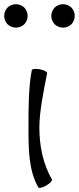

<svg xmlns="http://www.w3.org/2000/svg" viewBox="-82 -876 377 917"><path d="M50 -800C50 -815 44 -829 34 -840C23 -850 9 -856 -6 -856C-21 -856 -35 -850 -46 -840C-56 -829 -62 -815 -62 -800C-62 -785 -56 -771 -46 -760C-35 -750 -21 -744 -6 -744C9 -744 23 -750 34 -760C44 -771 50 -785 50 -800ZM275 -800C275 -815 269 -829 259 -840C248 -850 234 -856 219 -856C204 -856 190 -850 179 -840C169 -829 163 -815 163 -800C163 -785 169 -771 179 -760C190 -750 204 -744 219 -744C234 -744 248 -750 259 -760C269 -771 275 -785 275 -800ZM70 -541C54 -461 54 -358 54 -267C54 -168 54 -63 101 19C104 24 121 21 139 10C157 0 169 -13 166 -19C123 -94 106 -180 106 -267C106 -342 126 -440 143 -526C145 -532 129 -541 109 -545C89 -549 71 -547 70 -541Z"/></svg>

Font: Nupuram Light
Style: Regular
Weight: 300
Designer: Santhosh Thottingal (santhosh.thottingal@gmail.com)
Foundry: SMC
Version: Version 1.000